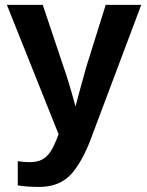

<svg xmlns="http://www.w3.org/2000/svg" viewBox="-20 -548 596 776"><path d="M138.2 207.5Q88.9 207.5 51.8 201.2V103.5Q77.6 107.4 99.1 107.4Q128.4 107.4 147.7 98.1Q167 88.9 182.4 67.4Q197.8 45.9 216.8 -5.4L7.8 -528.3H152.8L235.8 -280.8Q255.4 -227.5 285.2 -117.7L297.4 -164.1L329.1 -278.8L407.2 -528.3H550.8L341.8 27.8Q299.8 129.4 254.6 168.5Q209.5 207.5 138.2 207.5Z"/></svg>

Font: TypoPRO Liberation Sans
Style: Bold
Weight: 700
Designer: Steve Matteson
Foundry: Ascender Corporation
Version: Version 2.00.1